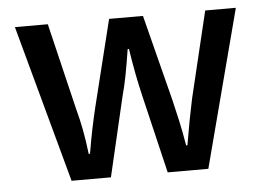

<svg xmlns="http://www.w3.org/2000/svg" viewBox="-42 -541 816 593"><g transform="rotate(-5 366.5 -244.0)"><path d="M157 0 24 -488H126L190 -221Q199 -188 205.5 -154Q212 -120 217 -78H221Q228 -120 235 -154Q242 -188 250 -221L316 -488H421L489 -221Q497 -188 504.5 -154Q512 -120 519 -78H523Q530 -120 536.5 -154Q543 -188 550 -221L614 -488H709L581 0H455L397 -244Q389 -278 382.5 -311.5Q376 -345 369 -390H365Q358 -345 351.5 -311Q345 -277 336 -244L279 0Z"/></g></svg>

Font: UmiuVSE Medium
Style: Regular
Weight: 500
Designer: Paul D. Hunt
Foundry: Adobe
Version: Version 3.046;September 5, 2023;FontCreator 14.0.0.2901 64-b